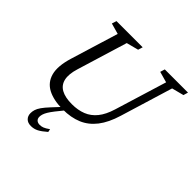

<svg xmlns="http://www.w3.org/2000/svg" viewBox="-232 -887 1335 1335"><g transform="rotate(45 435.5 -219.5)"><path d="M213 -259Q192.5 -192.5 202.5 -148.2Q212.5 -104 251.5 -82.2Q290.5 -60.5 357 -60.5Q416 -60.5 462 -78.8Q508 -97 541.2 -138Q574.5 -179 595.5 -248L713 -631.5L632.5 -654L643 -688.5H871L861 -654L772.5 -631L654.5 -244Q627 -153 583.5 -97Q540 -41 479.2 -15.5Q418.5 10 338.5 10Q248 10 190.2 -20.2Q132.5 -50.5 115.5 -114.5Q98.5 -178.5 129.5 -280L237 -631.5L157 -654L168 -688.5H425.5L415 -654L326.5 -631ZM259 161Q259 179 270 189.2Q281 199.5 301 199.5Q316 199.5 331.5 193.8Q347 188 373 169.5L377.5 192Q342 223 316.8 235.8Q291.5 248.5 263 248.5Q231.5 248.5 214.5 231.2Q197.5 214 197.5 186.5Q197.5 170 202.8 152.5Q208 135 223.5 112.8Q239 90.5 268 59.5L343 -21H374L308 61Q289 85.5 278.2 103.5Q267.5 121.5 263.2 135.5Q259 149.5 259 161Z"/></g></svg>

Font: Newsreader 12pt
Style: Italic
Weight: 400
Italic angle: -17°
Version: Version 1.003